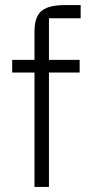

<svg xmlns="http://www.w3.org/2000/svg" viewBox="-20 -737 358 757"><path d="M173 0H116V-614Q116 -650 127.5 -673Q139 -696 165.5 -706.5Q192 -717 236 -717H298V-665H173ZM28 -451V-501H294V-451Z"/></svg>

Font: Asta Sans Light
Style: Regular
Weight: 300
Designer: 42dot
Version: Version 1.000